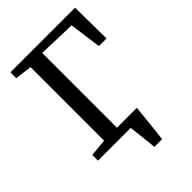

<svg xmlns="http://www.w3.org/2000/svg" viewBox="-264 -855 1147 1147"><g transform="rotate(-45 309.5 -281.5)"><path d="M216.5 -58.5H407.5V-36H216.5ZM341 180Q339.5 160 337 136.2Q334.5 112.5 331.5 88.2Q328.5 64 326 41.2Q323.5 18.5 321.5 0L276 -59H432Q430 -39 427.5 -14.8Q425 9.5 422.5 35.2Q420 61 417 87Q414 113 411.5 136.8Q409 160.5 406.5 180ZM45 0V-48.5L155 -58.5V-680L48 -693.5V-743H594L597 -480H532.5L505 -683L264 -690.5V-58.5L421 -48.5V0Z"/></g></svg>

Font: Merriweather 20pt
Style: Regular
Weight: 400
Version: Version 2.100